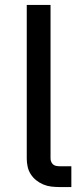

<svg xmlns="http://www.w3.org/2000/svg" viewBox="-20 -755 340 775"><path d="M220 0Q203 0 186.5 -2Q170 -4 154.5 -10.5Q139 -17 126 -27.5Q113 -38 104 -52Q95 -66 91.5 -82.5Q88 -99 88 -115V-735H184V-115Q184 -109 186.5 -102.5Q189 -96 194 -91.5Q199 -87 206 -85.5Q213 -84 220 -84H268V0Z"/></svg>

Font: Iosevka Aile Medium
Style: Regular
Weight: 500
Designer: Belleve Invis
Foundry: Belleve Invis
Version: Version 27.3.5; ttfautohint (v1.8.4)